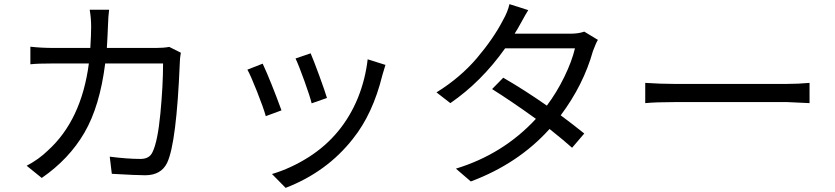

<svg xmlns="http://www.w3.org/2000/svg" viewBox="-20 -834 4040 929"><path d="M508 -787Q504 -758 502.5 -712.5Q501 -667 497 -602H735Q771 -602 799 -607L855 -579Q850 -551 850 -530Q834 -143 789 -47Q760 14 682 14Q642 14 521 7L511 -76Q596 -65 660 -65Q703 -65 718 -98Q743 -149 756 -284.5Q769 -420 769 -527H489Q463 -320 388.5 -192Q314 -64 182 27L109 -32Q168 -63 212 -106Q374 -253 410 -527H242Q162 -527 127 -523V-608Q180 -602 241 -602H417Q421 -666 421 -705.5Q421 -745 414 -787Z M1483 -576Q1497 -544 1525 -467.5Q1553 -391 1562 -360L1488 -334Q1480 -367 1453 -442Q1426 -517 1410 -551ZM1845 -520Q1841 -508 1836 -490Q1831 -472 1830 -470Q1784 -283 1688 -163Q1562 -2 1362 75L1296 8Q1387 -19 1474 -74Q1637 -178 1712 -361Q1748 -451 1759 -547ZM1251 -526Q1290 -442 1342 -300L1266 -272Q1255 -312 1223.5 -391.5Q1192 -471 1177 -497Z M2536 -785Q2525 -768 2503.5 -728.5Q2482 -689 2470 -671H2741Q2779 -671 2807 -681L2873 -641Q2864 -627 2849 -587Q2803 -423 2693 -276Q2755 -230 2807 -188L2748 -119Q2714 -150 2639 -210Q2488 -42 2258 44L2186 -18Q2415 -88 2573 -259Q2455 -344 2361 -403L2415 -458Q2517 -399 2626 -323Q2674 -387 2710.5 -462Q2747 -537 2762 -600H2424Q2309 -438 2159 -335L2092 -387Q2208 -459 2288 -553.5Q2368 -648 2413 -735Q2437 -777 2445 -814Z M3102 -433Q3177 -428 3241 -428H3789Q3842 -428 3897 -433V-335Q3797 -340 3790 -340H3241Q3154 -340 3102 -335Z"/></svg>

Font: Swei Fan Sans CJK TC
Style: Regular
Weight: 400
Version: Version 2.130